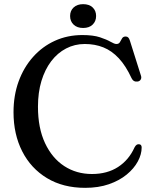

<svg xmlns="http://www.w3.org/2000/svg" viewBox="-20 -885 736 923"><path d="M661 -176Q661 -143 642.5 -108.8Q624 -74.5 589 -45.8Q554 -17 503.8 0.5Q453.5 18 389.5 18Q283 18 205.8 -28.8Q128.5 -75.5 86.8 -157.5Q45 -239.5 45 -345.5Q45 -426 69.5 -493.5Q94 -561 138.8 -611.2Q183.5 -661.5 244 -689Q304.5 -716.5 376 -716.5Q428 -716.5 460.5 -705.8Q493 -695 511.5 -684.2Q530 -673.5 539.5 -673.5Q551.5 -673.5 556.5 -682.5Q561.5 -691.5 566.8 -700.5Q572 -709.5 584 -709.5Q591.5 -709.5 596.2 -705Q601 -700.5 604.5 -689.5L658 -520Q661 -510 656.2 -502.2Q651.5 -494.5 641.5 -493Q632 -491.5 624.5 -495.5Q617 -499.5 612.5 -509Q585 -568.5 551.2 -604.8Q517.5 -641 477 -657.2Q436.5 -673.5 387.5 -673.5Q339 -673.5 297.8 -652Q256.5 -630.5 226.2 -590.8Q196 -551 179.2 -495.8Q162.5 -440.5 162.5 -372Q162.5 -269.5 196.5 -197Q230.5 -124.5 289 -86.5Q347.5 -48.5 422 -48.5Q495.5 -48.5 547.5 -82.2Q599.5 -116 626.5 -176Q631.5 -185.5 637 -189Q642.5 -192.5 649 -191.5Q655 -191 658 -187Q661 -183 661 -176ZM379.5 -750.5Q351 -750.5 334 -766.5Q317 -782.5 317 -808Q317 -833.5 334 -849.2Q351 -865 379.5 -865Q409 -865 425.5 -849.2Q442 -833.5 442 -808Q442 -783 425.5 -766.8Q409 -750.5 379.5 -750.5Z"/></svg>

Font: Fraunces 11pt
Style: Regular
Weight: 400
Version: Version 1.000;[b76b70a41]